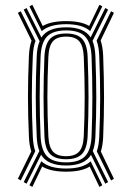

<svg xmlns="http://www.w3.org/2000/svg" viewBox="-20 -790 541 784"><path d="M150.5 -662.8 100.2 -764 112 -770.5 154.5 -683.8Q188.2 -703.8 250 -703.8Q310.8 -703.8 344.2 -684L386 -770.5L397.8 -764L348.2 -663Q317.2 -691.2 250 -691.2Q182.2 -691.2 150.5 -662.8ZM88.5 -40 76.8 -46.5 140.8 -173.5Q131.5 -196.5 130 -231Q126 -318.5 126 -395.2Q126 -472 130 -561.2Q131.5 -598 141.8 -621.8L76.8 -750.8L88.5 -757.2L149 -636.8Q175.5 -678.5 250 -678.5Q323.8 -678.5 350 -637.2L409.8 -757.2L421.5 -750.8L357.8 -622.8Q367.8 -598.8 369.5 -561.5Q373.2 -469.5 373.2 -392.9Q373.2 -316.2 369.5 -231.2Q367.8 -195.8 358.8 -173.2L421.5 -46.5L409.8 -40L351.5 -157.8Q325.2 -114.2 250 -114.2Q173.8 -114.2 147.8 -158.2ZM64.8 -53.2 53 -60 107.8 -171.8Q99.8 -195.5 98.2 -229.5Q94.2 -317.8 94.2 -395.2Q94.2 -472.8 98.2 -563Q100 -599.2 108.8 -624L53 -737.5L64.8 -744L125 -623Q115.8 -598.2 114 -562.2Q110 -472.2 110 -395.2Q110 -318.2 114 -230.5Q115.8 -196 124 -172.5ZM433.5 -53.2 375.2 -172.2Q383.8 -195.8 385.2 -230.5Q389 -315.8 389 -392.8Q389 -469.8 385.2 -562.2Q383.8 -599 374.5 -624L433.5 -744L445.2 -737.5L391 -624.8Q399.5 -599.5 401.2 -563Q404.8 -470.2 404.8 -392.8Q404.8 -315.2 401.2 -229.5Q399.5 -195.8 391.8 -171.2L445.2 -60ZM250 -127Q302.8 -127 326.9 -151.4Q351 -175.8 353.8 -232Q357.2 -316.5 357.2 -392.8Q357.2 -469 353.8 -560.8Q351 -617 327 -641.4Q303 -665.8 250 -665.8Q196.8 -665.8 172.6 -641.4Q148.5 -617 145.8 -560.5Q142 -471.5 142 -395.2Q142 -319 145.8 -232Q148.5 -175.8 172.6 -151.4Q196.8 -127 250 -127ZM250 -139.8Q205 -139.8 184.4 -161.4Q163.8 -183 161.5 -232.8Q157.8 -319.2 157.8 -395.2Q157.8 -471.2 161.5 -559.8Q164 -609.8 184.5 -631.5Q205 -653.2 250 -653.2Q294.8 -653.2 315.1 -631.6Q335.5 -610 337.8 -560Q341.5 -468.8 341.5 -392.9Q341.5 -317 337.8 -233Q335.2 -183 314.9 -161.4Q294.5 -139.8 250 -139.8ZM250 -152.2Q286.5 -152.2 303.2 -171.1Q320 -190 322 -233.8Q325.8 -317.5 325.8 -393Q325.8 -468.5 322 -559Q320 -602.8 303.4 -621.6Q286.8 -640.5 250 -640.5Q213 -640.5 196.2 -621.5Q179.5 -602.5 177.5 -558.8Q173.5 -470.8 173.5 -395.2Q173.5 -319.8 177.5 -233.5Q179.5 -190 196.2 -171.1Q213 -152.2 250 -152.2ZM112 -26.8 100.2 -33.5 148.8 -131.8Q180.2 -101.8 250 -101.8Q319.2 -101.8 350.2 -131.5L397.8 -33.5L386 -26.8L346.2 -109.8Q312.5 -89 250 -89Q186.5 -89 152.2 -110.2Z"/></svg>

Font: Big Shoulders Inline Text
Style: Regular
Weight: 400
Designer: Patric King
Foundry: XO Type Co
Version: Version 1.000